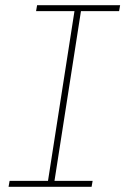

<svg xmlns="http://www.w3.org/2000/svg" viewBox="-20 -720 483 740"><path d="M13 0 17 -23H165L267 -677H119L123 -700H443L439 -677H292L190 -23H337L333 0Z"/></svg>

Font: MuseoModerno Thin
Style: Italic
Weight: 100
Italic angle: -9°
Designer: Pablo Cosgaya, Héctor Gatti, Marcela Romero, and the Authors of The MuseoModerno Project.
Foundry: Omnibus-Type Team
Version: Version 1.003